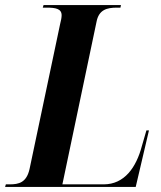

<svg xmlns="http://www.w3.org/2000/svg" viewBox="-52 -734 633 754"><path d="M-32 0H481L533 -222H523L505 -160C483 -77 437 -10 355 -10H193L327 -648C336 -696 368 -704 407 -704H421L423 -714H119L116 -704H131C166 -704 190 -700 190 -674C190 -666 188 -654 184 -639L64 -70C52 -17 22 -10 -14 -10H-29Z"/></svg>

Font: Noto Serif Display Condensed
Style: Bold Italic
Weight: 700
Width: 3
Italic angle: -12°
Designer: Monotype Design Team
Foundry: Monotype Imaging Inc.
Version: Version 2.009